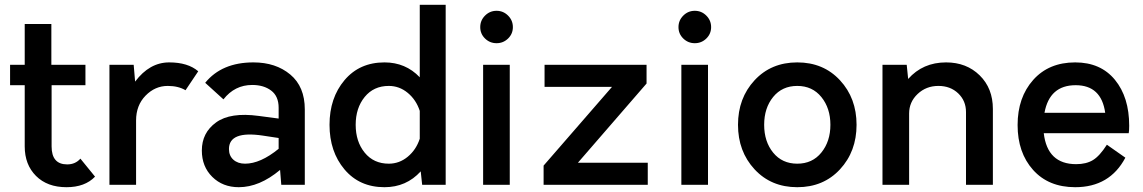

<svg xmlns="http://www.w3.org/2000/svg" viewBox="-20 -770 4763 800"><path d="M315 -109 376 -34Q334 10 257 10Q177 10 130 -37Q83 -84 83 -160V-415H22V-500H83V-670H194V-500H336V-415H195V-160Q195 -85 260 -85Q294 -85 315 -109Z M685 -510Q763 -510 806 -473L753 -394Q723 -412 679 -412Q626 -412 586.5 -371.5Q547 -331 547 -268V0H436V-500H537L543 -430Q603 -510 685 -510Z M1036 -510Q1129 -510 1189.5 -459.5Q1250 -409 1250 -314V0H1152L1147 -62Q1061 10 975 10Q908 10 864.5 -33Q821 -76 821 -143Q821 -217 880.5 -260Q940 -303 1058 -287L1141 -276V-321Q1141 -369 1110 -392.5Q1079 -416 1031 -416Q958 -416 911 -356L835 -425Q904 -510 1036 -510ZM934 -149Q934 -121 952.5 -104.5Q971 -88 1001 -88Q1065 -88 1141 -150V-195L1075 -205Q934 -226 934 -149Z M1729 -750H1837V0H1739L1733 -56Q1673 10 1582 10Q1478 10 1415.5 -64Q1353 -138 1353 -250Q1353 -362 1415.5 -436Q1478 -510 1582 -510Q1670 -510 1729 -448ZM1600 -88Q1644 -88 1679 -117Q1714 -146 1729 -192V-308Q1714 -354 1679 -383Q1644 -412 1600 -412Q1537 -412 1499.5 -366Q1462 -320 1462 -250Q1462 -180 1499.5 -134Q1537 -88 1600 -88Z M2097 -609.5Q2077 -590 2049 -590Q2021 -590 2001 -609.5Q1981 -629 1981 -657Q1981 -685 2001 -705Q2021 -725 2049 -725Q2077 -725 2097 -705Q2117 -685 2117 -657Q2117 -629 2097 -609.5ZM1993 0V-500H2104V0Z M2245 0V-80L2530 -408H2249V-500H2674V-422L2388 -92H2679V0Z M2923 -609.5Q2903 -590 2875 -590Q2847 -590 2827 -609.5Q2807 -629 2807 -657Q2807 -685 2827 -705Q2847 -725 2875 -725Q2903 -725 2923 -705Q2943 -685 2943 -657Q2943 -629 2923 -609.5ZM2819 0V-500H2930V0Z M3480 -64.5Q3411 10 3302 10Q3193 10 3124 -64.5Q3055 -139 3055 -250Q3055 -361 3124 -435.5Q3193 -510 3302 -510Q3411 -510 3480 -435.5Q3549 -361 3549 -250Q3549 -139 3480 -64.5ZM3201.5 -134Q3239 -88 3302 -88Q3365 -88 3402.5 -134.5Q3440 -181 3440 -250Q3440 -319 3402.5 -365.5Q3365 -412 3302 -412Q3239 -412 3201.5 -366Q3164 -320 3164 -250Q3164 -180 3201.5 -134Z M3922 -510Q4007 -510 4062 -456Q4117 -402 4117 -316V0H4005V-303Q4005 -350 3972.5 -381Q3940 -412 3890 -412Q3839 -412 3803.5 -378.5Q3768 -345 3768 -297V0H3657V-500H3758L3764 -441Q3825 -510 3922 -510Z M4685 -246Q4685 -225 4683 -215H4329Q4344 -86 4464 -86Q4506 -86 4534 -103Q4562 -120 4592 -167L4669 -113Q4604 10 4460 10Q4349 10 4284.5 -62Q4220 -134 4220 -249Q4220 -364 4285 -437Q4350 -510 4460 -510Q4566 -510 4625.5 -437.5Q4685 -365 4685 -246ZM4462 -415Q4353 -415 4332 -300H4585Q4569 -415 4462 -415Z"/></svg>

Font: Orkney Medium
Style: Regular
Weight: 500
Designer: Samuel Oakes and Alfredo Marco Pradil
Foundry: Alfredo Marco Pradil
Version: 1.0; ttfautohint (v1.5)